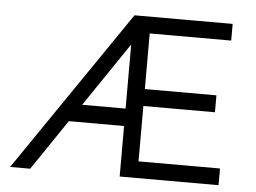

<svg xmlns="http://www.w3.org/2000/svg" viewBox="-49 -729 1055 791"><g transform="rotate(5 478.5 -333.5)"><path d="M473 -651H544L103 0H20L476 -667H882V-598H545V-368H841V-298H545V-69H882V0H473ZM493 -209H171L229 -281H497Z"/></g></svg>

Font: Maven Pro
Style: Regular
Weight: 400
Designer: Joe Prince
Foundry: Joe Prince
Version: Version 2.103